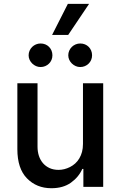

<svg xmlns="http://www.w3.org/2000/svg" viewBox="-20 -984 634 1011"><path d="M71.4 -545.5H177.6V-211.3Q177.6 -185.7 184.8 -163.5Q192.1 -141.3 206.3 -124.8Q220.5 -108.3 241.1 -98.9Q261.7 -89.5 288.7 -89.5Q318.5 -89.5 348.4 -104.4Q363.3 -111.9 375.9 -123.2Q388.5 -134.6 397.5 -149.7Q406.6 -164.8 411.8 -183.9Q416.9 -203.1 416.9 -226.2V-545.5H523.4V0H419V-94.5H413.4Q394.5 -51.5 353.3 -22Q312.5 7.1 250.4 7.1Q172.9 7.1 121.8 -45.1Q71.4 -96.6 71.4 -198.5ZM337.4 -963.8H449.2L339.1 -800.1H254.3ZM339.5 -692.8Q339.5 -705.6 344.5 -717Q349.4 -728.3 358.1 -736.9Q366.8 -745.4 378.2 -750.2Q389.6 -755 402.3 -755Q415.8 -755 427.2 -750.4Q438.6 -745.7 446.9 -737.4Q455.3 -729 460 -717.7Q464.8 -706.3 464.8 -692.8Q464.8 -679.7 460 -668.5Q455.3 -657.3 446.7 -649Q438.2 -640.6 426.8 -635.8Q415.5 -631 402.3 -631Q389.9 -631 378.6 -636Q367.2 -641 358.5 -649.5Q349.8 -658 344.6 -669.2Q339.5 -680.4 339.5 -692.8ZM130.7 -692.8Q130.7 -705.6 135.7 -717Q140.6 -728.3 149.3 -736.9Q158 -745.4 169.4 -750.2Q180.8 -755 193.5 -755Q207 -755 218.4 -750.4Q229.8 -745.7 238.1 -737.4Q246.4 -729 251.2 -717.7Q256 -706.3 256 -692.8Q256 -679.7 251.2 -668.5Q246.4 -657.3 237.9 -649Q229.4 -640.6 218 -635.8Q206.7 -631 193.5 -631Q181.1 -631 169.7 -636Q158.4 -641 149.7 -649.5Q141 -658 135.8 -669.2Q130.7 -680.4 130.7 -692.8Z"/></svg>

Font: Inter P Medium
Style: Regular
Weight: 500
Designer: Rasmus Andersson
Foundry: rsms
Version: Version 3.018;git-588b23468